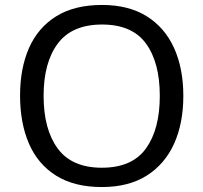

<svg xmlns="http://www.w3.org/2000/svg" viewBox="-20 -745 821 775"><path d="M720 -358Q720 -247 682.5 -164.5Q645 -82 572 -36Q499 10 391 10Q280 10 206.5 -36Q133 -82 97 -165Q61 -248 61 -359Q61 -469 97 -551Q133 -633 206.5 -679Q280 -725 392 -725Q499 -725 572 -679.5Q645 -634 682.5 -551.5Q720 -469 720 -358ZM156 -358Q156 -223 213 -145.5Q270 -68 391 -68Q513 -68 569 -145.5Q625 -223 625 -358Q625 -493 569 -569.5Q513 -646 392 -646Q271 -646 213.5 -569.5Q156 -493 156 -358Z"/></svg>

Font: Noto Sans Zanabazar Square
Style: Regular
Weight: 400
Version: Version 2.005; ttfautohint (v1.8.4.7-5d5b)